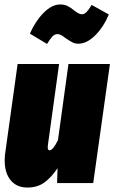

<svg xmlns="http://www.w3.org/2000/svg" viewBox="-20 -821 513 861"><path d="M1 -102Q1 -120 4 -139L59 -534H245L195 -172L194 -161Q194 -147 202 -147Q218 -147 240 -193L287 -534H473L398 0H236L238 -67Q211 -26 179.5 -3Q148 20 103 20Q55 20 28 -12.5Q1 -45 1 -102ZM274 -650Q272 -652 264 -657.5Q256 -663 250 -665.5Q244 -668 238 -668Q225 -668 215 -657.5Q205 -647 191 -624L114 -670Q139 -727 176 -764Q213 -801 250 -801Q269 -801 283 -794Q297 -787 313 -774Q322 -767 330.5 -762Q339 -757 347 -757Q358 -757 368 -767Q378 -777 391 -799L468 -756Q444 -699 406.5 -662Q369 -625 331 -625Q316 -625 304 -631.5Q292 -638 274 -650Z"/></svg>

Font: Fira Sans Extra Condensed Black
Style: Italic
Weight: 900
Width: 3
Italic angle: -8°
Designer: Carrois Corporate & Edenspiekermann AG
Foundry: Carrois Corporate GbR & Edenspiekermann AG
Version: Version 4.203